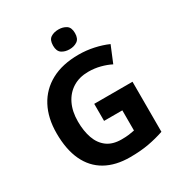

<svg xmlns="http://www.w3.org/2000/svg" viewBox="-213 -1073 1151 1229"><g transform="rotate(-30 362.0 -459.0)"><path d="M361 -401H644V-31Q588 -12 527.5 -1Q467 10 390 10Q284 10 209.5 -32Q135 -74 96.5 -156Q58 -238 58 -358Q58 -470 101.5 -552Q145 -634 228 -679Q311 -724 431 -724Q488 -724 543 -712Q598 -700 643 -680L593 -559Q560 -576 518 -587Q476 -598 430 -598Q364 -598 315.5 -568Q267 -538 240.5 -483.5Q214 -429 214 -355Q214 -285 233 -231Q252 -177 293 -146.5Q334 -116 400 -116Q432 -116 454.5 -119Q477 -122 496 -126V-275H361ZM400 -928Q433 -928 457 -912.5Q481 -897 481 -855Q481 -814 457 -798Q433 -782 400 -782Q366 -782 342.5 -798Q319 -814 319 -855Q319 -897 342.5 -912.5Q366 -928 400 -928Z"/></g></svg>

Font: Noto Sans Sora Sompeng
Style: Bold
Weight: 700
Designer: Monotype Design Team. David Williams.
Foundry: Monotype Imaging Inc.
Version: Version 2.101